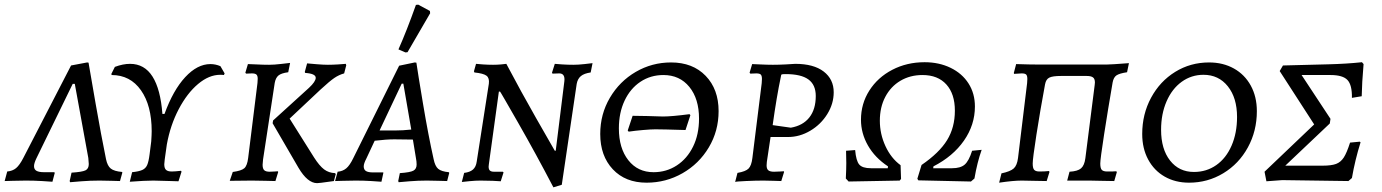

<svg xmlns="http://www.w3.org/2000/svg" viewBox="-20 -775 5930 824"><path d="M279 2 287 -34Q333 -37 347 -44Q361 -51 361 -71Q361 -79 359 -97L301 -415H292L136 -95Q126 -74 126 -62Q126 -48 136.5 -42Q147 -36 169 -36H213L215 -33L205 5Q195 4 160 2Q125 0 91 0Q60 0 34.5 1Q9 2 0 2L11 -39Q34 -41 49 -53.5Q64 -66 80 -97L285 -494L354 -507L360 -506Q367 -464 390.5 -329.5Q414 -195 435 -92Q441 -63 455.5 -51.5Q470 -40 504 -37L505 -34L495 2Q485 2 459 1Q433 0 407 0Q367 0 329.5 3Q292 6 281 7Z M944 -460 941 -453Q936 -454 925 -454Q877 -454 830 -414.5Q783 -375 747 -306.5Q711 -238 696 -155L687 -91Q685 -75 685 -70Q685 -53 692.5 -46Q700 -39 717 -39Q730 -39 757 -42L759 -38L746 3L713 2L638 0Q602 0 537 5L547 -36Q576 -39 590.5 -45.5Q605 -52 611.5 -66.5Q618 -81 622 -113L629 -168Q631 -198 631 -212Q631 -322 585 -387.5Q539 -453 459 -453L458 -458L473 -488Q508 -501 538 -501Q600 -501 634.5 -446.5Q669 -392 677 -286H686Q723 -388 775 -444Q827 -500 883 -500Q905 -500 926 -491Z M1086 -437Q1086 -450 1080.5 -455Q1075 -460 1061 -460L1036 -459L1033 -463L1044 -500Q1054 -500 1081.5 -498.5Q1109 -497 1135 -497Q1156 -497 1186 -500.5Q1216 -504 1225 -505L1217 -465Q1187 -461 1175 -451Q1163 -441 1159 -419L1109 -91Q1107 -73 1107 -68Q1107 -51 1114 -44.5Q1121 -38 1137 -38Q1149 -38 1159 -39Q1169 -40 1172 -40L1174 -37L1162 2Q1151 2 1121.5 1Q1092 0 1061 0L966 1L979 -37Q1016 -42 1028.5 -53Q1041 -64 1045 -97L1085 -419Q1086 -426 1086 -437ZM1306 -398Q1335 -425 1335 -441Q1335 -459 1290 -462L1288 -466L1298 -503Q1308 -502 1338 -499.5Q1368 -497 1387 -497Q1406 -497 1431 -498.5Q1456 -500 1464 -501L1466 -495L1457 -460Q1435 -454 1415 -440.5Q1395 -427 1356 -391L1223 -266L1328 -99Q1351 -63 1371 -48Q1391 -33 1418 -32L1421 -28L1413 2Q1403 3 1380 6.5Q1357 10 1341 11Q1300 11 1261 -55L1150 -246L1152 -258Z M1906 -36 1908 -33 1899 2Q1889 2 1863.5 1Q1838 0 1812 0Q1774 0 1737.5 3Q1701 6 1691 7L1689 2L1696 -32Q1740 -35 1754 -42.5Q1768 -50 1768 -69Q1768 -82 1765 -97L1752 -176L1672 -177Q1639 -177 1588 -171L1552 -94Q1541 -73 1541 -61Q1541 -47 1550.5 -41Q1560 -35 1582 -35H1625V-32L1617 5Q1607 4 1573.5 2Q1540 0 1507 0Q1477 0 1451.5 1Q1426 2 1418 2L1429 -38Q1451 -40 1466 -52.5Q1481 -65 1496 -96L1693 -493L1760 -507L1767 -506Q1773 -464 1795.5 -329.5Q1818 -195 1841 -92Q1847 -62 1860.5 -50.5Q1874 -39 1906 -36ZM1675 -215Q1709 -215 1745 -219L1711 -416H1704L1609 -215ZM1729 -551 1720 -550 1690 -563Q1726 -644 1765 -754L1775 -755L1825 -728L1826 -718Z M2402 -426Q2406 -460 2380 -460L2351 -459L2349 -463L2361 -501Q2370 -500 2393.5 -498.5Q2417 -497 2441 -497Q2462 -497 2488.5 -500Q2515 -503 2523 -504L2515 -464Q2487 -460 2473 -448.5Q2459 -437 2455 -415L2391 18L2355 29Q2281 -113 2203.5 -248.5Q2126 -384 2126 -382H2121L2078 -70L2077 -60Q2077 -48 2082.5 -43Q2088 -38 2100 -38H2138L2141 -35L2129 3Q2120 2 2095 1Q2070 0 2042 0Q2021 0 1995.5 2.5Q1970 5 1962 6L1972 -33Q1997 -36 2010 -47.5Q2023 -59 2026 -82L2078 -416Q2081 -440 2068 -450Q2055 -460 2016 -464Q2014 -468 2014 -469L2023 -501Q2031 -500 2052.5 -498.5Q2074 -497 2096 -497Q2113 -497 2130.5 -498.5Q2148 -500 2153 -501Q2217 -380 2280 -269.5Q2343 -159 2361 -128H2365Z M2556 -200Q2556 -285 2597.5 -355.5Q2639 -426 2708.5 -466.5Q2778 -507 2860 -507Q2953 -507 3008.5 -449.5Q3064 -392 3064 -298Q3064 -213 3022 -142.5Q2980 -72 2909 -31.5Q2838 9 2755 9Q2664 9 2610 -48.5Q2556 -106 2556 -200ZM2980 -266Q2980 -351 2938.5 -402Q2897 -453 2827 -453Q2772 -453 2728.5 -424Q2685 -395 2660.5 -343Q2636 -291 2636 -224Q2636 -139 2676.5 -87.5Q2717 -36 2785 -36Q2840 -36 2884.5 -65Q2929 -94 2954.5 -146Q2980 -198 2980 -266ZM2674 -215 2695 -278 2759 -277Q2807 -275 2825 -275Q2863 -275 2939 -285L2943 -281L2922 -217Q2823 -220 2793 -220Q2774 -220 2739.5 -217Q2705 -214 2678 -210Z M3297 -497Q3322 -497 3351.5 -498.5Q3381 -500 3393 -501Q3472 -501 3515 -468Q3558 -435 3558 -379Q3558 -330 3530.5 -285.5Q3503 -241 3457.5 -214Q3412 -187 3362 -187H3287L3271 -80Q3270 -74 3270 -65Q3270 -50 3277.5 -44Q3285 -38 3302 -38Q3315 -38 3327.5 -39Q3340 -40 3344 -40L3345 -37L3333 2Q3324 2 3301.5 1Q3279 0 3256 0Q3224 0 3180 2Q3136 4 3135 6L3145 -33Q3180 -39 3192.5 -51.5Q3205 -64 3209 -97L3249 -418Q3250 -425 3250 -436Q3250 -450 3245 -455Q3240 -460 3226 -460L3200 -459L3197 -463L3208 -500Q3211 -500 3242 -498.5Q3273 -497 3297 -497ZM3481 -363Q3481 -411 3449.5 -434Q3418 -457 3352 -457Q3337 -457 3334.5 -455.5Q3332 -454 3331 -445Q3313 -360 3296 -238L3374 -227Q3426 -236 3453.5 -271Q3481 -306 3481 -363Z M3675 -261Q3675 -330 3711 -386.5Q3747 -443 3809.5 -475.5Q3872 -508 3948 -508Q4010 -508 4059.5 -484Q4109 -460 4136.5 -417Q4164 -374 4164 -318Q4164 -239 4117 -171.5Q4070 -104 3986 -61L3985 -53H4066Q4102 -53 4120 -68.5Q4138 -84 4152 -128L4193 -132Q4174 -79 4162 -9L4147 4L3921 -1L3917 -8L3935 -67Q4011 -119 4044.5 -173.5Q4078 -228 4078 -300Q4078 -372 4041.5 -412.5Q4005 -453 3939 -453Q3886 -453 3844.5 -428.5Q3803 -404 3779.5 -359.5Q3756 -315 3756 -257Q3756 -200 3780 -148Q3804 -96 3845 -66L3847 -7L3841 0L3622 4L3610 -9Q3612 -51 3612 -75L3611 -128L3650 -131Q3654 -85 3667.5 -69Q3681 -53 3718 -53H3790L3791 -61Q3735 -98 3705 -150.5Q3675 -203 3675 -261Z M4278 -31Q4316 -39 4330.5 -52Q4345 -65 4349 -97L4388 -418Q4389 -425 4389 -436Q4389 -450 4384 -455Q4379 -460 4365 -460L4332 -458L4331 -462L4341 -500Q4399 -498 4438 -498H4729Q4747 -498 4825 -504L4817 -465Q4784 -460 4771.5 -451.5Q4759 -443 4755 -421Q4735 -305 4718.5 -198.5Q4702 -92 4702 -73Q4702 -53 4708.5 -46Q4715 -39 4732 -39Q4761 -39 4771 -40L4773 -36L4762 2L4705 1Q4686 0 4655 0H4560L4570 -38Q4605 -40 4619.5 -52.5Q4634 -65 4638 -96L4678 -410L4679 -421Q4679 -437 4670.5 -443Q4662 -449 4644 -449H4533Q4498 -449 4483.5 -442Q4469 -435 4465 -413Q4444 -300 4428 -197Q4412 -94 4412 -73Q4412 -53 4418.5 -46Q4425 -39 4441 -39Q4464 -39 4482 -41L4484 -37L4472 2L4416 1Q4397 0 4365 0Q4329 0 4268 9Z M4882 -200Q4882 -285 4920 -355.5Q4958 -426 5023.5 -466.5Q5089 -507 5169 -507Q5229 -507 5275.5 -481Q5322 -455 5348 -407.5Q5374 -360 5374 -298Q5374 -213 5335.5 -142.5Q5297 -72 5230 -31.5Q5163 9 5083 9Q5024 9 4978.5 -17Q4933 -43 4907.5 -90.5Q4882 -138 4882 -200ZM5289 -273Q5289 -355 5249.5 -404.5Q5210 -454 5145 -454Q5093 -454 5051.5 -424Q5010 -394 4986.5 -340Q4963 -286 4963 -218Q4963 -135 5001.5 -86Q5040 -37 5104 -37Q5158 -37 5200 -66.5Q5242 -96 5265.5 -150Q5289 -204 5289 -273Z M5782 -11 5767 2 5483 -2 5415 3 5407 -38 5620 -241 5472 -470 5486 -494 5681 -499Q5760 -501 5825 -508L5832 -500Q5825 -419 5824 -362L5782 -355Q5783 -410 5763 -431.5Q5743 -453 5690 -453H5566L5690 -265L5687 -245L5496 -64H5656Q5694 -64 5714 -71.5Q5734 -79 5747 -99Q5760 -119 5774 -163L5816 -167L5819 -164Q5795 -87 5782 -11Z"/></svg>

Font: Alegreya SC
Style: Italic
Weight: 400
Italic angle: -7°
Designer: Juan Pablo del Peral
Foundry: Huerta Tipografica
Version: Version 2.007; ttfautohint (v1.6)